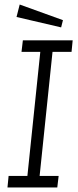

<svg xmlns="http://www.w3.org/2000/svg" viewBox="-20 -828 343 848"><path d="M250 -707 53 -753 67 -808 258 -739ZM18 -51H101L158 -599H75L81 -650H301L296 -599H212L155 -51H239L233 0H13Z"/></svg>

Font: Zilla Slab Light
Style: Italic
Weight: 300
Italic angle: -6°
Designer: Typotheque.com
Foundry: Typotheque type foundry
Version: Version 1.1; 2017; ttfautohint (v1.6)